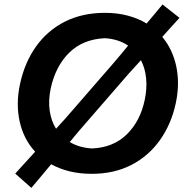

<svg xmlns="http://www.w3.org/2000/svg" viewBox="-20 -786 855 882"><path d="M124 77 50 11.5Q74 -15 96.5 -39.8Q119 -64.5 141.5 -89Q88.5 -146.5 70.5 -227.2Q52.5 -308 71.5 -398Q93 -499 145.8 -572.8Q198.5 -646.5 278.5 -686.8Q358.5 -727 462.5 -727Q519 -727 567 -714.2Q615 -701.5 653.5 -678Q671.5 -699.5 689.8 -721.2Q708 -743 726.5 -765.5L804.5 -704Q784 -681.5 764.2 -659.8Q744.5 -638 725.5 -616.5Q773.5 -559 790 -479.8Q806.5 -400.5 787.5 -312Q767 -216 715 -142.8Q663 -69.5 583.8 -28.5Q504.5 12.5 401.5 12.5Q346 12.5 299.5 1Q253 -10.5 215 -31.5Q192.5 -4 169.8 22.8Q147 49.5 124 77ZM213 -380Q201.5 -325 208.2 -277.8Q215 -230.5 237.5 -194.5Q260 -219.5 281.5 -243L503 -498Q520.5 -518.5 536.8 -538Q553 -557.5 568.5 -576.5Q523.5 -607 461 -610.5Q360 -605.5 297.5 -543.5Q235 -481.5 213 -380ZM403.5 -104Q501.5 -108.5 563.2 -169.5Q625 -230.5 645 -328Q656 -380.5 651.2 -426.8Q646.5 -473 627.5 -509.5Q599.5 -478.5 571.5 -448L345 -187Q333.5 -173 322.2 -159.8Q311 -146.5 300.5 -133.5Q345 -107 403.5 -104Z"/></svg>

Font: Commissioner Loud SemiBold
Style: Italic
Weight: 600
Italic angle: -12°
Designer: Kostas Bartsokas
Foundry: Kostas Bartsokas
Version: Version 1.000; ttfautohint (v1.8.3)